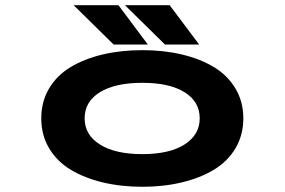

<svg xmlns="http://www.w3.org/2000/svg" viewBox="-20 -704 1090 735"><path d="M742.5 -533.5H611.5L458.5 -684H629.5ZM546 -533.5H415L262 -684H433.5ZM525 11Q443 11 373.2 -5.8Q303.5 -22.5 250.8 -54.2Q198 -86 168 -136.5Q138 -187 138 -251Q138 -315 168 -365.5Q198 -416 250.8 -447.5Q303.5 -479 373.2 -495.5Q443 -512 525 -512Q606.5 -512 676.2 -495.5Q746 -479 798.8 -447.2Q851.5 -415.5 881.5 -365Q911.5 -314.5 911.5 -251Q911.5 -187 881.5 -136.5Q851.5 -86 798.8 -54.2Q746 -22.5 676.2 -5.8Q606.5 11 525 11ZM525 -114Q628.5 -114 686.5 -151Q744.5 -188 744.5 -251Q744.5 -315 686.5 -351Q628.5 -387 525 -387Q421 -387 362.5 -351Q304 -315 304 -251Q304 -187.5 362.5 -150.8Q421 -114 525 -114Z"/></svg>

Font: League Mono Extended SemiBold
Style: Regular
Weight: 600
Width: 9
Designer: Tyler Finck
Foundry: The League of Moveable Type / Tyler Finck
Version: Version 2.210